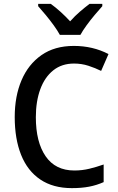

<svg xmlns="http://www.w3.org/2000/svg" viewBox="-20 -961 609 991"><path d="M362 -633Q299 -633 255 -598Q211 -563 188 -500.5Q165 -438 165 -356Q165 -228 215.5 -154.5Q266 -81 364 -81Q404 -81 441 -90Q478 -99 515 -112V-21Q479 -5 440 2.5Q401 10 351 10Q254 10 188 -34.5Q122 -79 89 -161.5Q56 -244 56 -357Q56 -464 91 -546.5Q126 -629 194 -676.5Q262 -724 361 -724Q459 -724 540 -682L502 -595Q472 -610 436.5 -621.5Q401 -633 362 -633ZM289 -781Q277 -803 257.5 -830Q238 -857 216.5 -883Q195 -909 177 -929V-941H242Q266 -924 292 -900.5Q318 -877 342 -851Q367 -879 392 -900.5Q417 -922 442 -941H508V-929Q491 -910 469 -884Q447 -858 427 -830.5Q407 -803 395 -781Z"/></svg>

Font: Noto Sans Ethiopic SemiCondensed Medium
Style: Regular
Weight: 500
Width: 4
Designer: Monotype Design Team
Foundry: Monotype Imaging Inc.
Version: Version 2.102; ttfautohint (v1.8.4.7-5d5b)